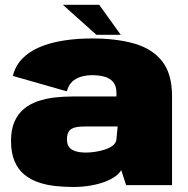

<svg xmlns="http://www.w3.org/2000/svg" viewBox="-20 -756 768 784"><path d="M279 7.5Q315.5 7.5 348 2Q380.5 -3.5 406.8 -13.2Q433 -23 450.5 -35.5Q468 -48 475 -61.5L495 0H682.5V-363.5Q682.5 -453.5 643 -504.8Q603.5 -556 530.2 -577.5Q457 -599 356 -599Q293 -599 238.2 -590.2Q183.5 -581.5 141 -563.2Q98.5 -545 70.5 -516Q42.5 -487 32.5 -446L253 -383Q259.5 -408.5 275 -422.8Q290.5 -437 311.8 -443Q333 -449 357 -449Q383.5 -449 406 -443Q428.5 -437 442 -421.2Q455.5 -405.5 455.5 -375.5V-362H274Q237.5 -362 201.8 -357.8Q166 -353.5 134 -342.5Q102 -331.5 77.5 -311.2Q53 -291 39 -259Q25 -227 25 -180.5Q25 -132 39.2 -98.2Q53.5 -64.5 78.5 -43.8Q103.5 -23 136 -11.8Q168.5 -0.5 205.2 3.5Q242 7.5 279 7.5ZM331 -133Q317 -133 303.2 -135Q289.5 -137 278.2 -142.5Q267 -148 260.2 -158.5Q253.5 -169 253.5 -187Q253.5 -205 259 -215.5Q264.5 -226 274.2 -231Q284 -236 297.8 -237.8Q311.5 -239.5 327.5 -239.5H460.5L455 -183.5Q452 -170 439 -160.5Q426 -151 407.2 -145Q388.5 -139 368.2 -136Q348 -133 331 -133ZM373.5 -614H473L385 -736.5H236.5Z"/></svg>

Font: Anybody UltraCondensed Thin Black
Style: Regular
Weight: 900
Version: Version 1.111